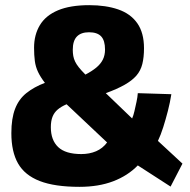

<svg xmlns="http://www.w3.org/2000/svg" viewBox="-20 -712 736 744"><path d="M288 12Q192 12 134 -10.5Q76 -33 50 -78.5Q24 -124 24 -196Q24 -253 38.5 -290.5Q53 -328 82.5 -351.5Q112 -375 154 -391Q137 -413 127.5 -433Q118 -453 115 -475.5Q112 -498 112 -527Q112 -577 134.5 -614.5Q157 -652 204.5 -672Q252 -692 326 -692Q390 -692 438 -675.5Q486 -659 512 -622Q538 -585 538 -525Q538 -490 531.5 -464Q525 -438 508.5 -419Q492 -400 463 -383.5Q434 -367 390 -351L492 -253Q497 -264 501 -281.5Q505 -299 509 -317.5Q513 -336 514 -351L644 -347Q639 -315 630.5 -282Q622 -249 612.5 -219Q603 -189 592 -166L687 -78L641 11L514 -71Q475 -31 418.5 -9.5Q362 12 288 12ZM295 -115Q327 -115 352.5 -126Q378 -137 395 -160L238 -308Q217 -299 203.5 -287.5Q190 -276 183.5 -259.5Q177 -243 177 -219Q177 -169 205.5 -142Q234 -115 295 -115ZM311 -423Q336 -436 353 -450Q370 -464 378.5 -481Q387 -498 387 -520Q387 -555 372 -571Q357 -587 325 -587Q294 -587 278 -570.5Q262 -554 262 -519Q262 -506 264 -495Q266 -484 271 -473.5Q276 -463 285.5 -451Q295 -439 311 -423Z"/></svg>

Font: Cairo Play ExtraBold
Style: Regular
Weight: 800
Version: Version 3.119